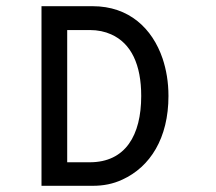

<svg xmlns="http://www.w3.org/2000/svg" viewBox="-20 -600 696 620"><path d="M375 -20C465 -61 524 -154 524 -290C524 -335 517 -375 505 -411C472 -508 397 -580 279 -580H114V0H279C314 0 345 -6 375 -20ZM197 -76V-503H270C296 -503 319 -498 339 -489C404 -460 436 -391 436 -290C436 -163 385 -76 270 -76Z"/></svg>

Font: Charger Monospace
Style: Regular
Weight: 400
Designer: Jasper
Foundry: Cannot Into Space Fonts
Version: Version 0.980